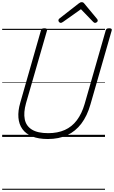

<svg xmlns="http://www.w3.org/2000/svg" viewBox="-20 -1264 1052 1772"><path d="M422 19Q335 19 276.5 -5Q218 -29 186.5 -73Q155 -117 150 -179Q145 -241 167 -316L358 -984Q361 -994 367.5 -998.5Q374 -1003 390 -1003Q404 -1003 410.5 -998.5Q417 -994 414 -983L220 -311Q196 -225 208.5 -163Q221 -101 274.5 -68Q328 -35 425 -35Q512 -35 578 -64.5Q644 -94 689.5 -154.5Q735 -215 761 -304L956 -984Q959 -994 965.5 -998.5Q972 -1003 988 -1003Q1017 -1003 1011 -983L815 -301Q785 -195 731 -123.5Q677 -52 600 -16.5Q523 19 422 19ZM540 -1053Q532 -1053 525.5 -1060.5Q519 -1068 519 -1075Q519 -1081 521 -1084.5Q523 -1088 527 -1092L705 -1231Q714 -1238 720.5 -1241Q727 -1244 735 -1244Q742 -1244 748 -1240.5Q754 -1237 759 -1230L876 -1089Q879 -1086 880.5 -1081.5Q882 -1077 882 -1074Q882 -1065 873.5 -1059Q865 -1053 858 -1053Q852 -1053 847.5 -1056Q843 -1059 839 -1063L727 -1179L562 -1062Q555 -1058 550.5 -1055.5Q546 -1053 540 -1053ZM0 478H949V488H0ZM0 -20H949V0H0ZM0 -505H949V-500H0ZM0 -998H949V-988H0Z"/></svg>

Font: Playwrite AU SA Guides
Style: Regular
Weight: 400
Designer: Veronika Burian, José Scaglione
Foundry: TypeTogether
Version: Version 1.003